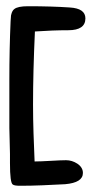

<svg xmlns="http://www.w3.org/2000/svg" viewBox="-20 -589 334 616"><path d="M44 7Q26 7 21 3Q12 -2 12 -66Q12 -77 12 -95Q12 -113 11 -137Q10 -160 10 -178Q10 -196 10 -208V-332Q10 -383 11 -429.5Q12 -476 14 -521Q15 -529 15 -534Q15 -539 16 -542Q19 -555 26 -560Q37 -569 70 -569Q108 -569 141.5 -568Q175 -567 204 -565Q254 -562 254 -530Q254 -492 199 -492Q174 -492 147.5 -491Q121 -490 92 -488Q86 -358 86 -254Q86 -208 87.5 -162.5Q89 -117 91 -71H92Q100 -71 113 -71.5Q126 -72 143 -73Q160 -74 172 -74.5Q184 -75 192 -75Q211 -75 228 -64Q246 -52 246 -34Q246 -3 189 2Q152 4 115.5 5.5Q79 7 44 7Z"/></svg>

Font: Dongol
Style: Regular
Weight: 400
Designer: Abdo Mohamed and Ibrahim Hamdi
Foundry: Protype Foundry
Version: Version 1.000;hotconv 1.0.109;makeotfexe 2.5.65596